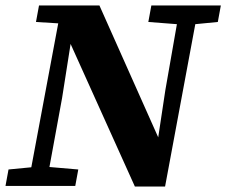

<svg xmlns="http://www.w3.org/2000/svg" viewBox="-38 -677 824 699"><path d="M502 -597 513 -657H766L755 -597L673 -589L563 2H453L219 -517L188 -320L142 -69L247 -60L236 0H-18L-7 -60L76 -68L174 -592L93 -597L104 -657H324L538 -177L564 -349L606 -589Z"/></svg>

Font: Source Serif 4 SmText
Style: Bold Italic
Weight: 700
Italic angle: -12°
Designer: Frank Grießhammer
Foundry: Adobe
Version: Version 4.005;hotconv 1.1.0;makeotfexe 2.6.0